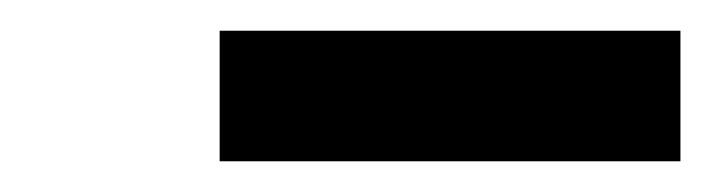

<svg xmlns="http://www.w3.org/2000/svg" viewBox="-20 -748 472 125"><path d="M123 -643H423V-728H123Z"/></svg>

Font: Iosevka Sparkle Medium
Style: Italic
Weight: 500
Italic angle: -9°
Designer: Belleve Invis
Foundry: Belleve Invis
Version: Version 4.5.0; ttfautohint (v1.8.3)